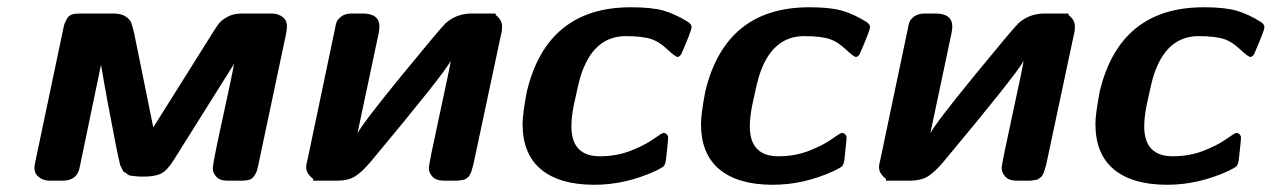

<svg xmlns="http://www.w3.org/2000/svg" viewBox="-20 -495 3484 526"><path d="M74.2 -37.1Q74.2 -40 79.1 -63L151.9 -409.2Q154.8 -424.3 156.5 -429.2Q158.2 -434.1 163.1 -443.1Q168 -452.1 176.5 -455.1Q185.1 -458 199.2 -458H290Q312 -458 324 -450Q335.9 -441.9 339.4 -432.9Q342.8 -423.8 347.2 -405.8L399.9 -146L558.1 -397.9Q572.3 -420.9 579.1 -429.9Q585.9 -439 602.5 -448.5Q619.1 -458 642.1 -458H722.2Q740.2 -458 750.7 -450.9Q761.2 -443.8 763.7 -437Q766.1 -430.2 766.1 -421.9Q766.1 -413.1 762.2 -395L687 -40Q684.1 -27.8 682.6 -23.9Q681.2 -20 676 -12.5Q670.9 -4.9 662.4 -2.4Q653.8 0 641.1 0H603Q582 0 572.5 -11Q563 -22 563 -33.2Q563 -48.3 590.1 -171.6Q617.2 -294.9 621.1 -319.8L455.1 -55.2Q437 -26.4 419.9 -18.8Q402.8 -11.2 374 -11.2H367.2Q358.4 -11.2 351.3 -12.2Q344.2 -13.2 338.6 -13.7Q333 -14.2 328.6 -18.1Q324.2 -22 321 -22.9Q317.9 -23.9 314.9 -31Q312 -38.1 310.5 -40Q309.1 -42 307.1 -52Q305.2 -62 304.2 -65.4Q303.2 -68.8 300.5 -82Q297.9 -95.2 296.9 -100.1Q272 -226.1 256.8 -317.9L198.2 -36.1Q191.4 0 150.9 0H118.2Q100.1 0 89.6 -7.6Q79.1 -15.1 76.7 -22.2Q74.2 -29.3 74.2 -37.1Z M818.8 -36.1Q818.8 -44.9 822.8 -59.1L896.5 -410.2Q899.4 -427.2 902.1 -434.6Q904.8 -441.9 915.3 -450Q925.8 -458 944.8 -458H973.6Q1019.5 -458 1019.5 -421.9Q1019.5 -417 1017.6 -404.8L964.8 -155.8L959.5 -129.9Q974.6 -158.7 1078.6 -285.9Q1182.6 -413.1 1200.7 -431.2Q1230.5 -458 1272.5 -458H1337.9V-454.1Q1356 -439.9 1355.5 -421.9Q1355.5 -409.7 1352.5 -399.9L1277.8 -48.8Q1277.8 -47.9 1276.1 -41.5Q1274.4 -35.2 1273.9 -34.2Q1273.4 -33.2 1272 -27.6Q1270.5 -22 1269.5 -20.5Q1268.6 -19 1266.6 -15.1Q1264.6 -11.2 1262.2 -9.5Q1259.8 -7.8 1256.6 -5.4Q1253.4 -2.9 1249.5 -2.4Q1245.6 -2 1240.7 -1Q1235.8 0 1229.5 0H1196.8Q1174.8 0 1164.8 -11Q1154.8 -22 1154.8 -34.2Q1154.8 -45.4 1183.8 -178.7Q1212.9 -312 1214.8 -328.1Q1195.8 -292 996.6 -53.2Q971.7 -23.4 952.6 -11.7Q933.6 0 901.9 0H837.9V-4.9Q818.8 -20 818.8 -36.1Z M1411.6 -155.8Q1411.6 -181.6 1423.3 -244.1Q1478.5 -475.1 1708.5 -475.1Q1764.6 -475.1 1797.1 -466.1Q1829.6 -457 1866.2 -434.1L1871.6 -429.2L1874.5 -423.8V-418.9Q1873.5 -409.2 1846.7 -347.2Q1841.8 -339.4 1836.4 -338.9Q1830.6 -338.9 1808.6 -359.4Q1786.6 -379.9 1766.6 -387.2Q1741.7 -396 1694.3 -396Q1604.5 -396 1570.3 -285.2Q1564.5 -266.1 1552.2 -208Q1545.4 -174.8 1545.4 -148.9Q1545.4 -66.9 1623.5 -66.9Q1668.5 -66.9 1706.5 -81.5Q1744.6 -96.2 1768.6 -113Q1792.5 -129.9 1797.4 -130.9H1800.3Q1810.1 -127 1810.5 -118.2Q1810.5 -112.3 1804.7 -59.1Q1802.7 -43.9 1798.1 -39.6Q1793.5 -35.2 1776.4 -26.9Q1693.4 11.2 1608.4 11.2Q1513.2 11.2 1462.4 -30.8Q1411.6 -72.8 1411.6 -155.8Z M1900.4 -155.8Q1900.4 -181.6 1912.1 -244.1Q1967.3 -475.1 2197.3 -475.1Q2253.4 -475.1 2285.9 -466.1Q2318.4 -457 2355 -434.1L2360.4 -429.2L2363.3 -423.8V-418.9Q2362.3 -409.2 2335.4 -347.2Q2330.6 -339.4 2325.2 -338.9Q2319.3 -338.9 2297.4 -359.4Q2275.4 -379.9 2255.4 -387.2Q2230.5 -396 2183.1 -396Q2093.3 -396 2059.1 -285.2Q2053.2 -266.1 2041 -208Q2034.2 -174.8 2034.2 -148.9Q2034.2 -66.9 2112.3 -66.9Q2157.2 -66.9 2195.3 -81.5Q2233.4 -96.2 2257.3 -113Q2281.2 -129.9 2286.1 -130.9H2289.1Q2298.8 -127 2299.3 -118.2Q2299.3 -112.3 2293.5 -59.1Q2291.5 -43.9 2286.9 -39.6Q2282.2 -35.2 2265.1 -26.9Q2182.1 11.2 2097.2 11.2Q2002 11.2 1951.2 -30.8Q1900.4 -72.8 1900.4 -155.8Z M2388.2 -36.1Q2388.2 -44.9 2392.1 -59.1L2465.8 -410.2Q2468.8 -427.2 2471.4 -434.6Q2474.1 -441.9 2484.6 -450Q2495.1 -458 2514.2 -458H2543Q2588.9 -458 2588.9 -421.9Q2588.9 -417 2586.9 -404.8L2534.2 -155.8L2528.8 -129.9Q2543.9 -158.7 2647.9 -285.9Q2752 -413.1 2770 -431.2Q2799.8 -458 2841.8 -458H2907.2V-454.1Q2925.3 -439.9 2924.8 -421.9Q2924.8 -409.7 2921.9 -399.9L2847.2 -48.8Q2847.2 -47.9 2845.5 -41.5Q2843.8 -35.2 2843.3 -34.2Q2842.8 -33.2 2841.3 -27.6Q2839.8 -22 2838.9 -20.5Q2837.9 -19 2835.9 -15.1Q2834 -11.2 2831.5 -9.5Q2829.1 -7.8 2825.9 -5.4Q2822.8 -2.9 2818.8 -2.4Q2814.9 -2 2810.1 -1Q2805.2 0 2798.8 0H2766.1Q2744.1 0 2734.1 -11Q2724.1 -22 2724.1 -34.2Q2724.1 -45.4 2753.2 -178.7Q2782.2 -312 2784.2 -328.1Q2765.1 -292 2565.9 -53.2Q2541 -23.4 2522 -11.7Q2502.9 0 2471.2 0H2407.2V-4.9Q2388.2 -20 2388.2 -36.1Z M2981 -155.8Q2981 -181.6 2992.7 -244.1Q3047.9 -475.1 3277.8 -475.1Q3334 -475.1 3366.5 -466.1Q3398.9 -457 3435.5 -434.1L3440.9 -429.2L3443.8 -423.8V-418.9Q3442.9 -409.2 3416 -347.2Q3411.1 -339.4 3405.8 -338.9Q3399.9 -338.9 3377.9 -359.4Q3356 -379.9 3335.9 -387.2Q3311 -396 3263.7 -396Q3173.8 -396 3139.6 -285.2Q3133.8 -266.1 3121.6 -208Q3114.7 -174.8 3114.7 -148.9Q3114.7 -66.9 3192.9 -66.9Q3237.8 -66.9 3275.9 -81.5Q3314 -96.2 3337.9 -113Q3361.8 -129.9 3366.7 -130.9H3369.6Q3379.4 -127 3379.9 -118.2Q3379.9 -112.3 3374 -59.1Q3372.1 -43.9 3367.4 -39.6Q3362.8 -35.2 3345.7 -26.9Q3262.7 11.2 3177.7 11.2Q3082.5 11.2 3031.7 -30.8Q2981 -72.8 2981 -155.8Z"/></svg>

Font: CMU Sans Serif
Style: BoldOblique
Weight: 700
Italic angle: -12°
Version: Version 0.7.0